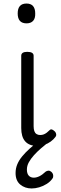

<svg xmlns="http://www.w3.org/2000/svg" viewBox="-20 -808 343 1085"><path d="M192 17Q169 17 151.5 10.5Q134 4 122.5 -9Q111 -22 105.5 -41Q100 -60 100 -84V-493Q100 -504 108.5 -509.5Q117 -515 134 -515Q152 -515 161 -509.5Q170 -504 170 -493V-95Q170 -78 174 -67Q178 -56 186.5 -50.5Q195 -45 207 -45Q218 -45 227 -48.5Q236 -52 244.5 -58.5Q253 -65 262 -74Q268 -79 275.5 -75.5Q283 -72 291 -64Q296 -58 297.5 -50Q299 -42 294 -35Q283 -20 266.5 -8Q250 4 230.5 10.5Q211 17 192 17ZM130 -676Q105 -676 92.5 -690Q80 -704 80 -732Q80 -760 92.5 -774Q105 -788 130 -788Q154 -788 166.5 -774Q179 -760 179 -732Q180 -704 167 -690Q154 -676 130 -676ZM159 257Q121 257 94.5 235Q68 213 68 170Q68 144 77.5 121Q87 98 105 76Q123 54 148 31.5Q173 9 204 -14L258 -15V-8Q234 11 212 30Q190 49 172 69Q154 89 143 109Q132 129 132 150Q132 173 142.5 184.5Q153 196 171 196Q186 196 202.5 188Q219 180 238 162Q245 157 253.5 156.5Q262 156 270 163Q279 171 280.5 182Q282 193 277 200Q265 218 244.5 231Q224 244 201.5 250.5Q179 257 159 257Z"/></svg>

Font: Playwrite BR Light
Style: Regular
Weight: 300
Version: Version 1.003